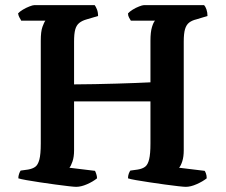

<svg xmlns="http://www.w3.org/2000/svg" viewBox="-20 -724 875 744"><path d="M275 0Q268 0 246 -2.5Q224 -5 194.5 -9Q165 -13 135 -17.5Q105 -22 82.5 -26Q60 -30 51 -33Q51 -42 54 -50.5Q57 -59 60 -63L89 -67Q106 -70 116.5 -77.5Q127 -85 132.5 -105.5Q138 -126 138 -168V-566Q138 -602 144.5 -620Q151 -638 156 -644H62Q60 -649 56 -655Q52 -661 50 -672Q56 -679 68.5 -686.5Q81 -694 94 -699Q107 -704 112 -704H347Q351 -699 355.5 -688Q360 -677 360 -662L316 -649Q298 -644 287 -635Q276 -626 271.5 -609.5Q267 -593 267 -563V-397Q306 -397 348.5 -398Q391 -399 431.5 -400Q472 -401 506 -402.5Q540 -404 563 -405V-566Q563 -600 569 -619.5Q575 -639 581 -644H487Q484 -649 480 -656Q476 -663 476 -672Q482 -679 494 -686.5Q506 -694 519 -699Q532 -704 537 -704H771Q776 -699 780 -687.5Q784 -676 784 -662L741 -649Q724 -645 713 -636.5Q702 -628 697 -611Q692 -594 692 -563V-141Q692 -117 686.5 -99.5Q681 -82 674 -74L773 -62Q775 -60 778 -52Q781 -44 781 -33Q766 -21 742.5 -10.5Q719 0 700 0Q693 0 670.5 -2.5Q648 -5 619 -9Q590 -13 560 -17.5Q530 -22 507 -26Q484 -30 476 -33Q476 -43 479 -51Q482 -59 485 -63L514 -67Q532 -70 542.5 -78Q553 -86 558 -107Q563 -128 563 -168V-331H267V-141Q267 -116 261 -98.5Q255 -81 249 -74L348 -62Q350 -59 353 -50Q356 -41 356 -33Q340 -20 317 -10Q294 0 275 0Z"/></svg>

Font: Texturina 12pt SemiBold
Style: Regular
Weight: 600
Designer: Guillermo Torres Carreño
Foundry: Omnibus-Type
Version: Version 1.002